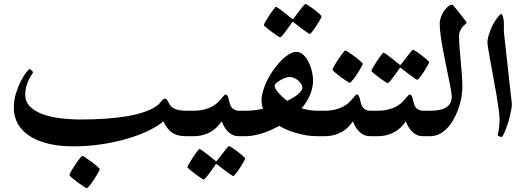

<svg xmlns="http://www.w3.org/2000/svg" viewBox="-20 -708 2732 998"><path d="M978.5 0H952.6Q932.1 0 915 -2.7Q897.9 -5.4 882.8 -13.4Q867.7 -21.5 854.5 -36.9Q841.3 -52.2 829.1 -77.1Q800.8 -52.7 753.2 -29.5Q705.6 -6.3 644.5 12Q583.5 30.3 511 41.5Q438.5 52.7 359.9 52.7Q286.6 52.7 229 38.3Q171.4 23.9 132.1 -2.2Q92.8 -28.3 72.3 -65.4Q51.8 -102.5 51.8 -148.4Q51.8 -188 63.2 -224.1Q74.7 -260.3 89.4 -288.1Q104 -315.9 117.2 -332.5Q130.4 -349.1 132.8 -349.1Q133.3 -349.1 136.5 -347.4Q139.6 -345.7 143.1 -343Q146.5 -340.3 148.9 -337.4Q151.4 -334.5 151.4 -332.5Q151.4 -330.1 145.3 -321Q139.2 -312 131.3 -296.9Q123.5 -281.7 117.4 -261Q111.3 -240.2 111.3 -215.3Q111.3 -179.7 135 -155.3Q158.7 -130.9 198.5 -115.7Q238.3 -100.6 291 -93.8Q343.8 -86.9 401.4 -86.9Q467.3 -86.9 528.1 -91.1Q588.9 -95.2 640.6 -104Q692.4 -112.8 732.2 -126.7Q772 -140.6 797.4 -159.7Q803.7 -164.1 809.1 -170.7Q814.5 -177.2 819.1 -182.4Q823.7 -187.5 827.9 -191.4Q832 -195.3 835.9 -195.3Q841.3 -195.3 845.5 -191.4Q849.6 -187.5 852.8 -181.6Q856 -175.8 859.4 -169.2Q862.8 -162.6 867.7 -156.7Q876.5 -146 896.7 -139.2Q917 -132.3 952.6 -132.3H978.5Q989.3 -132.3 995.4 -124.8Q1001.5 -117.2 1004.6 -106.7Q1007.8 -96.2 1008.5 -85.2Q1009.3 -74.2 1009.3 -66.4Q1009.3 -58.6 1008.5 -47.4Q1007.8 -36.1 1004.6 -25.4Q1001.5 -14.6 995.4 -7.3Q989.3 0 978.5 0ZM498 171.9Q498 174.3 493.9 182.4Q489.7 190.4 483.4 201.4Q477.1 212.4 469 224.6Q460.9 236.8 453.4 246.8Q445.8 256.8 439.5 263.7Q433.1 270.5 430.7 270.5Q428.7 270.5 414.1 261Q399.4 251.5 383.3 239.5Q367.2 227.5 354 216.3Q340.8 205.1 340.8 202.1Q340.8 199.7 345 191.2Q349.1 182.6 356 171.6Q362.8 160.6 370.8 148.4Q378.9 136.2 386.2 126.2Q393.6 116.2 399.4 109.4Q405.3 102.5 407.7 102.5Q411.6 102.5 426.3 112.3Q440.9 122.1 457 134Q473.1 146 485.6 157.2Q498 168.5 498 171.9Z M1249.5 0H1224.6Q1206.5 0 1194.6 -4.4Q1182.6 -8.8 1169.4 -20Q1158.7 -28.8 1148.9 -43.7Q1139.2 -58.6 1132.8 -77.1Q1121.1 -61.5 1107.9 -47.9Q1094.7 -34.2 1076.7 -23.4Q1058.6 -12.7 1035.4 -6.3Q1012.2 0 981.4 0H957.5Q945.3 0 938.2 -4.2Q931.2 -8.3 927.7 -17.1Q924.3 -25.9 923.3 -38.1Q922.4 -50.3 922.4 -66.9Q922.4 -82.5 923.3 -94.5Q924.3 -106.4 927.7 -114.7Q931.2 -123 938.2 -127.7Q945.3 -132.3 957.5 -132.3H981.4Q1015.1 -132.3 1039.8 -138.4Q1064.5 -144.5 1082 -154.1Q1099.6 -163.6 1110.8 -174.3Q1122.1 -185.1 1130.1 -194.6Q1138.2 -204.1 1143.3 -210.4Q1148.4 -216.8 1153.3 -216.8Q1157.2 -216.8 1161.9 -210.9Q1166.5 -205.1 1171.4 -181.2Q1173.3 -172.9 1176.3 -164.1Q1179.2 -155.3 1185.3 -148.2Q1191.4 -141.1 1200.9 -136.7Q1210.4 -132.3 1224.6 -132.3H1249.5Q1273.4 -132.3 1279.3 -115.5Q1285.2 -98.6 1285.2 -66.9Q1285.2 -35.2 1279.3 -17.6Q1273.4 0 1249.5 0ZM1169.9 51.3Q1173.8 51.3 1187.5 60.3Q1201.2 69.3 1215.8 80.6Q1230.5 91.8 1242.2 102.3Q1253.9 112.8 1253.9 115.7Q1253.9 118.2 1250 126Q1246.1 133.8 1240 144Q1233.9 154.3 1226.6 165.5Q1219.2 176.8 1212.4 186Q1205.6 195.3 1200.2 201.4Q1194.8 207.5 1192.9 207.5Q1190.4 207.5 1177.7 198.5Q1165 189.5 1149.9 178.7L1111.3 148.9Q1107.4 145 1103 145Q1101.1 145 1098.1 150.9L1071.3 188.5Q1061 202.6 1051.5 213.9Q1042 225.1 1038.6 225.1Q1037.1 225.1 1030.5 220.9Q1023.9 216.8 1014.2 210Q1004.4 203.1 994.1 195.6Q983.9 188 974.9 180.7Q965.8 173.3 960 168Q954.1 162.6 954.1 160.6Q954.1 158.2 958.3 150.4Q962.4 142.6 969 132.1Q975.6 121.6 982.9 109.9Q990.2 98.1 997.3 88.9Q1004.4 79.6 1009.5 73Q1014.6 66.4 1016.1 66.4Q1020.5 66.4 1033.4 75.9Q1046.4 85.4 1060.5 96.2Q1077.1 108.9 1096.2 125Q1100.1 129.4 1103 129.9Q1105 129.9 1106.7 128.4Q1108.4 127 1111.3 122.6Q1126 103 1138.7 87.4Q1148.9 73.7 1158.2 62.5Q1167.5 51.3 1169.9 51.3Z M1655.3 0H1631.3Q1596.7 0 1565.7 -5.9Q1534.7 -11.7 1509 -19.8Q1483.4 -27.8 1463.6 -37.1Q1443.8 -46.4 1431.6 -53.7Q1419.4 -47.4 1400.1 -37.8Q1380.9 -28.3 1357.7 -20Q1334.5 -11.7 1308.3 -5.9Q1282.2 0 1256.3 0H1232.4Q1220.2 0 1213.1 -7.3Q1206.1 -14.6 1202.6 -25.4Q1199.2 -36.1 1198.2 -47.4Q1197.3 -58.6 1197.3 -66.4Q1197.3 -74.2 1198.2 -85.2Q1199.2 -96.2 1202.6 -106.7Q1206.1 -117.2 1213.1 -124.8Q1220.2 -132.3 1232.4 -132.3H1256.3Q1280.3 -132.3 1305.9 -135.5Q1331.5 -138.7 1347.7 -142.6Q1344.2 -148.4 1341.8 -161.1Q1339.4 -173.8 1339.4 -188Q1339.4 -206.1 1345 -227.1Q1350.6 -248 1359.6 -269.8Q1368.7 -291.5 1381.1 -313.2Q1393.6 -335 1408.7 -354.5Q1422.4 -372.6 1436.3 -387.7Q1450.2 -402.8 1464.8 -414.1Q1479.5 -425.3 1493.2 -431.9Q1506.8 -438.5 1519.5 -438.5Q1542 -438.5 1558.3 -421.9Q1574.7 -405.3 1585.7 -382.1Q1596.7 -358.9 1602.1 -333.7Q1607.4 -308.6 1607.4 -291.5Q1607.4 -215.3 1547.9 -145Q1567.9 -139.2 1588.4 -135.7Q1608.9 -132.3 1631.3 -132.3H1655.3Q1667.5 -132.3 1674.6 -124.8Q1681.6 -117.2 1685.3 -106.7Q1689 -96.2 1689.9 -85.2Q1690.9 -74.2 1690.9 -66.4Q1690.9 -58.6 1689.9 -47.4Q1689 -36.1 1685.3 -25.4Q1681.6 -14.6 1674.6 -7.3Q1667.5 0 1655.3 0ZM1551.8 -253.4Q1551.8 -259.3 1547.1 -268.6Q1542.5 -277.8 1533.4 -286.6Q1524.4 -295.4 1511.5 -301.5Q1498.5 -307.6 1482.4 -307.6Q1474.1 -307.6 1461.7 -303Q1449.2 -298.3 1437.3 -291.5Q1425.3 -284.7 1416.5 -276.6Q1407.7 -268.6 1407.7 -261.2Q1407.7 -253.4 1414.6 -242.7Q1421.4 -231.9 1431.4 -220.9Q1441.4 -210 1452.6 -200Q1463.9 -189.9 1473.1 -183.6Q1488.8 -191.4 1502.7 -199.7Q1516.6 -208 1527.6 -217Q1538.6 -226.1 1545.2 -235.4Q1551.8 -244.6 1551.8 -253.4ZM1567.4 -687.5Q1571.3 -687.5 1585 -678.5Q1598.6 -669.4 1613.3 -658.2Q1627.9 -647 1639.6 -636.5Q1651.4 -626 1651.4 -623Q1651.4 -620.6 1647.5 -612.8Q1643.6 -605 1637.5 -594.7Q1631.3 -584.5 1624 -573.2Q1616.7 -562 1609.9 -552.7Q1603 -543.5 1597.7 -537.4Q1592.3 -531.2 1590.3 -531.2Q1587.9 -531.2 1575.2 -540.3Q1562.5 -549.3 1547.4 -560.1L1508.8 -589.8Q1504.9 -593.8 1500.5 -593.8Q1498.5 -593.8 1495.6 -587.9L1468.8 -550.3Q1458.5 -536.1 1449 -524.9Q1439.5 -513.7 1436 -513.7Q1434.6 -513.7 1428 -517.8Q1421.4 -522 1411.6 -528.8Q1401.9 -535.6 1391.6 -543.2Q1381.3 -550.8 1372.3 -558.1Q1363.3 -565.4 1357.4 -570.8Q1351.6 -576.2 1351.6 -578.1Q1351.6 -580.6 1355.7 -588.4Q1359.9 -596.2 1366.5 -606.7Q1373 -617.2 1380.4 -628.9Q1387.7 -640.6 1394.8 -649.9Q1401.9 -659.2 1407 -665.8Q1412.1 -672.4 1413.6 -672.4Q1418 -672.4 1430.9 -662.8Q1443.8 -653.3 1458 -642.6Q1474.6 -629.9 1493.7 -613.8Q1497.6 -609.4 1500.5 -608.9Q1502.4 -608.9 1504.2 -610.4Q1505.9 -611.8 1508.8 -616.2Q1523.4 -635.7 1536.1 -651.4Q1546.4 -665 1555.7 -676.3Q1564.9 -687.5 1567.4 -687.5Z M1931.6 0H1906.7Q1888.7 0 1876.7 -4.4Q1864.7 -8.8 1851.6 -20Q1840.8 -28.8 1831.1 -43.7Q1821.3 -58.6 1814.9 -77.1Q1803.2 -61.5 1790 -47.9Q1776.9 -34.2 1758.8 -23.4Q1740.7 -12.7 1717.5 -6.3Q1694.3 0 1663.6 0H1639.6Q1627.4 0 1620.4 -4.2Q1613.3 -8.3 1609.9 -17.1Q1606.4 -25.9 1605.5 -38.1Q1604.5 -50.3 1604.5 -66.9Q1604.5 -82.5 1605.5 -94.5Q1606.4 -106.4 1609.9 -114.7Q1613.3 -123 1620.4 -127.7Q1627.4 -132.3 1639.6 -132.3H1663.6Q1697.3 -132.3 1721.9 -138.4Q1746.6 -144.5 1764.2 -154.1Q1781.7 -163.6 1793 -174.3Q1804.2 -185.1 1812.3 -194.6Q1820.3 -204.1 1825.4 -210.4Q1830.6 -216.8 1835.4 -216.8Q1839.4 -216.8 1844 -210.9Q1848.6 -205.1 1853.5 -181.2Q1855.5 -172.9 1858.4 -164.1Q1861.3 -155.3 1867.4 -148.2Q1873.5 -141.1 1883.1 -136.7Q1892.6 -132.3 1906.7 -132.3H1931.6Q1955.6 -132.3 1961.4 -115.5Q1967.3 -98.6 1967.3 -66.9Q1967.3 -35.2 1961.4 -17.6Q1955.6 0 1931.6 0ZM1865.2 -376Q1865.2 -373.5 1861.1 -365.5Q1856.9 -357.4 1850.6 -346.4Q1844.2 -335.4 1836.2 -323.2Q1828.1 -311 1820.6 -301Q1813 -291 1806.6 -284.2Q1800.3 -277.3 1797.9 -277.3Q1795.9 -277.3 1781.2 -286.9Q1766.6 -296.4 1750.5 -308.3Q1734.4 -320.3 1721.2 -331.5Q1708 -342.8 1708 -345.7Q1708 -348.1 1712.2 -356.7Q1716.3 -365.2 1723.1 -376.2Q1730 -387.2 1738 -399.4Q1746.1 -411.6 1753.4 -421.6Q1760.7 -431.6 1766.6 -438.5Q1772.5 -445.3 1774.9 -445.3Q1778.8 -445.3 1793.5 -435.5Q1808.1 -425.8 1824.2 -413.8Q1840.3 -401.9 1852.8 -390.6Q1865.2 -379.4 1865.2 -376Z M2206.5 0H2181.6Q2163.6 0 2151.6 -4.4Q2139.6 -8.8 2126.5 -20Q2115.7 -28.8 2106 -43.7Q2096.2 -58.6 2089.8 -77.1Q2078.1 -61.5 2064.9 -47.9Q2051.8 -34.2 2033.7 -23.4Q2015.6 -12.7 1992.4 -6.3Q1969.2 0 1938.5 0H1914.6Q1902.3 0 1895.3 -4.2Q1888.2 -8.3 1884.8 -17.1Q1881.3 -25.9 1880.4 -38.1Q1879.4 -50.3 1879.4 -66.9Q1879.4 -82.5 1880.4 -94.5Q1881.3 -106.4 1884.8 -114.7Q1888.2 -123 1895.3 -127.7Q1902.3 -132.3 1914.6 -132.3H1938.5Q1972.2 -132.3 1996.8 -138.4Q2021.5 -144.5 2039.1 -154.1Q2056.6 -163.6 2067.9 -174.3Q2079.1 -185.1 2087.2 -194.6Q2095.2 -204.1 2100.3 -210.4Q2105.5 -216.8 2110.4 -216.8Q2114.3 -216.8 2118.9 -210.9Q2123.5 -205.1 2128.4 -181.2Q2130.4 -172.9 2133.3 -164.1Q2136.2 -155.3 2142.3 -148.2Q2148.4 -141.1 2158 -136.7Q2167.5 -132.3 2181.6 -132.3H2206.5Q2230.5 -132.3 2236.3 -115.5Q2242.2 -98.6 2242.2 -66.9Q2242.2 -35.2 2236.3 -17.6Q2230.5 0 2206.5 0ZM2126.5 -449.2Q2130.4 -449.2 2144 -440.2Q2157.7 -431.2 2172.4 -419.9Q2187 -408.7 2198.7 -398.2Q2210.4 -387.7 2210.4 -384.8Q2210.4 -382.3 2206.5 -374.5Q2202.6 -366.7 2196.5 -356.4Q2190.4 -346.2 2183.1 -335Q2175.8 -323.7 2168.9 -314.5Q2162.1 -305.2 2156.7 -299.1Q2151.4 -293 2149.4 -293Q2147 -293 2134.3 -302Q2121.6 -311 2106.4 -321.8L2067.9 -351.6Q2064 -355.5 2059.6 -355.5Q2057.6 -355.5 2054.7 -349.6L2027.8 -312Q2017.6 -297.9 2008.1 -286.6Q1998.5 -275.4 1995.1 -275.4Q1993.7 -275.4 1987.1 -279.5Q1980.5 -283.7 1970.7 -290.5Q1960.9 -297.4 1950.7 -304.9Q1940.4 -312.5 1931.4 -319.8Q1922.4 -327.1 1916.5 -332.5Q1910.6 -337.9 1910.6 -339.8Q1910.6 -342.3 1914.8 -350.1Q1918.9 -357.9 1925.5 -368.4Q1932.1 -378.9 1939.5 -390.6Q1946.8 -402.3 1953.9 -411.6Q1960.9 -420.9 1966.1 -427.5Q1971.2 -434.1 1972.7 -434.1Q1977.1 -434.1 1990 -424.6Q2002.9 -415 2017.1 -404.3Q2033.7 -391.6 2052.7 -375.5Q2056.6 -371.1 2059.6 -370.6Q2061.5 -370.6 2063.2 -372.1Q2064.9 -373.5 2067.9 -377.9Q2082.5 -397.5 2095.2 -413.1Q2105.5 -426.8 2114.7 -438Q2124 -449.2 2126.5 -449.2Z M2383.3 -255.4Q2383.3 -247.1 2382.6 -234.1Q2381.8 -221.2 2379.2 -205.6Q2376.5 -189.9 2371.8 -172.6Q2367.2 -155.3 2360.8 -137.7Q2352.1 -114.3 2339.1 -90.1Q2326.2 -65.9 2308.3 -45.9Q2290.5 -25.9 2267.3 -12.9Q2244.1 0 2214.8 0H2189.5Q2177.2 0 2170.2 -4.4Q2163.1 -8.8 2159.7 -17.3Q2156.2 -25.9 2155.3 -38.1Q2154.3 -50.3 2154.3 -66.4Q2154.3 -78.6 2155.3 -90.6Q2156.2 -102.5 2159.7 -111.6Q2163.1 -120.6 2170.2 -126.5Q2177.2 -132.3 2189.5 -132.3H2214.8Q2238.8 -132.3 2259.5 -135.7Q2280.3 -139.2 2295.4 -147.5Q2310.5 -155.8 2319.3 -170.2Q2328.1 -184.6 2328.1 -205.1Q2328.1 -217.3 2323.5 -243.4Q2318.8 -269.5 2311.8 -303.7Q2304.7 -337.9 2296.6 -377.2Q2288.6 -416.5 2281.5 -454.3Q2274.4 -492.2 2270 -526.4Q2265.6 -560.5 2265.6 -585.4Q2265.6 -602.1 2272 -619.4Q2278.3 -636.7 2288.3 -651.4Q2298.3 -666 2310.1 -675Q2321.8 -684.1 2331.5 -684.1Q2332 -684.1 2337.9 -677.2Q2343.8 -670.4 2352.1 -660.4Q2360.4 -650.4 2369.6 -638.4Q2378.9 -626.5 2387 -616.2Q2395 -606 2400.6 -598.4Q2406.2 -590.8 2406.2 -590.3Q2406.2 -588.9 2400.1 -583.7Q2394 -578.6 2386.2 -570.1Q2378.4 -561.5 2372.3 -549.3Q2366.2 -537.1 2366.2 -521.5Q2366.2 -495.6 2368.7 -461.2Q2371.1 -426.8 2374.8 -389.9Q2378.4 -353 2380.9 -317.6Q2383.3 -282.2 2383.3 -255.4Z M2640.6 -167.5Q2640.6 -154.8 2637.2 -137Q2633.8 -119.1 2629.2 -99.9Q2624.5 -80.6 2618.4 -62.3Q2612.3 -43.9 2606.4 -29.1Q2600.6 -14.2 2595.5 -5.1Q2590.3 3.9 2587.4 3.9Q2581.5 3.9 2574.2 0.7Q2566.9 -2.4 2566.9 -7.8Q2566.9 -9.8 2568.6 -14.6Q2570.3 -19.5 2571.8 -29.1Q2573.2 -38.6 2575 -53.5Q2576.7 -68.4 2576.7 -89.4Q2576.7 -107.9 2571.8 -142.3Q2566.9 -176.8 2560.1 -218Q2553.2 -259.3 2544.9 -303.2Q2536.6 -347.2 2529.8 -385.3Q2522.9 -423.3 2518.3 -451.2Q2513.7 -479 2513.7 -487.8Q2513.7 -502.4 2519.8 -523.9Q2525.9 -545.4 2535.9 -566.9Q2545.9 -588.4 2559.1 -607.7Q2572.3 -627 2586.4 -637.2Q2593.8 -627 2596.4 -613.3Q2599.1 -599.6 2599.1 -590.3V-542.5Z"/></svg>

Font: Accordance
Style: Bold-Italic
Weight: 700
Italic angle: -11°
Version: Version 1.2 (build January 31, 2020) Miklal Software Solutio